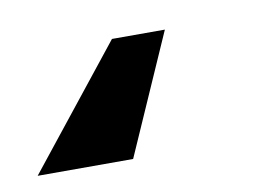

<svg xmlns="http://www.w3.org/2000/svg" viewBox="-66 -5 381 267"><g transform="rotate(-10 124.0 128.5)"><path d="M178.7 44.4 104 213.9H-30.8L104 44.4Z"/></g></svg>

Font: Inter 24pt
Style: Bold Italic
Weight: 700
Italic angle: -9.3988°
Version: Version 4.001;git-66647c0bb